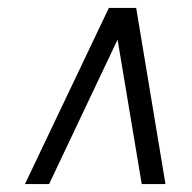

<svg xmlns="http://www.w3.org/2000/svg" viewBox="-20 -727 485 485"><path d="M43 -262 255 -707H324L398 -262H338L277 -627L104 -262Z"/></svg>

Font: Georama
Style: Italic
Weight: 400
Italic angle: -9°
Designer: Jean-Baptiste Levee
Foundry: Production Type
Version: Version 1.000